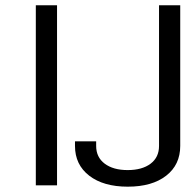

<svg xmlns="http://www.w3.org/2000/svg" viewBox="-20 -696 697 721"><path d="M459.7 5Q551 5 603.9 -36.1Q656.8 -77.2 656.8 -148V-676.2H577.2V-148Q577.2 -105.3 545.5 -81.3Q513.7 -57.3 459.4 -57.3Q405.3 -57.3 373.2 -81.4Q341.1 -105.5 341.1 -148V-165.2H261.6V-148Q261.6 -77.5 315.1 -36.2Q368.6 5 459.7 5ZM194.2 0V-676.2H114.5V0Z"/></svg>

Font: Estedad VF
Style: Regular
Weight: 100
Designer: Amin Abedi
Version: Version 7.3